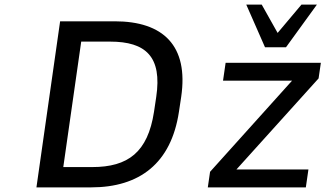

<svg xmlns="http://www.w3.org/2000/svg" viewBox="-20 -811 1409 831"><path d="M374 0C584 0 720.7 -104 754.4 -326.7L764.2 -391.6C796.9 -613.3 686.5 -718.8 476.6 -718.8H240.2L137.7 0ZM331.5 -630.9H456.5C611.3 -630.9 682.1 -565.4 656.2 -391.6L646.5 -326.7C619.6 -151.9 534.2 -87.9 378.9 -87.9H253.9ZM1303.7 0 1314.9 -77.6H1003.4L1358.9 -471.7L1368.7 -539.1H956.5L945.3 -461.9H1244.1L889.2 -67.4L879.4 0ZM1217.8 -606.4 1351.6 -791H1284.7L1181.6 -668.5L1112.8 -791H1045.9L1127 -606.4Z"/></svg>

Font: Winston
Style: Italic
Weight: 400
Italic angle: -8.13011°
Designer: Vernon Adams, Kim Jin-seong, David Berlow, Cristiano Sobral
Foundry: The Winston Project Authors
Version: Version 3.004